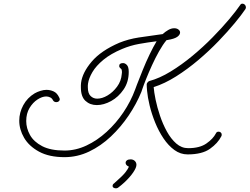

<svg xmlns="http://www.w3.org/2000/svg" viewBox="-20 -729 1361 1047"><path d="M1003 113Q964 113 931 89Q898 65 871.5 25.5Q845 -14 826 -61Q807 -108 796 -153.5Q785 -199 782 -234Q781 -245 780.5 -253.5Q780 -262 780 -269Q780 -274 785 -280Q790 -286 794 -287Q850 -302 910.5 -339Q971 -376 1029.5 -424.5Q1088 -473 1139.5 -525.5Q1191 -578 1230 -624.5Q1269 -671 1290 -702Q1294 -709 1302 -709Q1310 -709 1315.5 -703Q1321 -697 1321 -689Q1321 -684 1318 -679Q1298 -649 1260 -603Q1222 -557 1171.5 -504.5Q1121 -452 1062 -402Q1003 -352 940.5 -312.5Q878 -273 818 -254Q820 -227 828.5 -185.5Q837 -144 852.5 -98Q868 -52 890 -12Q912 28 941 53.5Q970 79 1006 79Q1069 79 1105.5 53.5Q1142 28 1157 -1Q1161 -11 1172 -11Q1179 -11 1184 -6.5Q1189 -2 1189 5Q1189 11 1187 14Q1168 52 1125 82.5Q1082 113 1003 113ZM332 128Q248 128 193 98Q138 68 111.5 22.5Q85 -23 85 -71Q85 -115 107 -155.5Q129 -196 169 -220Q183 -228 200.5 -233.5Q218 -239 233 -239Q254 -239 272.5 -230.5Q291 -222 302 -199Q306 -191 306 -188Q306 -181 300.5 -176.5Q295 -172 287 -172Q275 -172 269 -182Q264 -193 253.5 -198Q243 -203 232 -203Q210 -203 184.5 -186.5Q159 -170 141 -140Q123 -110 123 -69Q123 -30 143.5 7Q164 44 210 68Q256 92 332 92Q393 92 451.5 64.5Q510 37 561.5 -10Q613 -57 653 -116.5Q693 -176 717 -241L727 -268Q741 -304 758.5 -347.5Q776 -391 796 -432.5Q816 -474 834 -504Q786 -498 738.5 -489.5Q691 -481 646 -462Q584 -436 544 -403Q504 -370 484 -336Q464 -302 460 -273Q459 -268 459 -263Q459 -258 459 -253Q459 -220 474 -205.5Q489 -191 510 -191Q537 -191 566.5 -208.5Q596 -226 618.5 -256.5Q641 -287 644 -325Q644 -327 644.5 -330Q645 -333 645 -334Q645 -343 643.5 -348Q642 -353 640 -354Q630 -361 630 -369Q630 -385 651 -385Q662 -385 672 -374.5Q682 -364 682 -337Q682 -282 654 -241Q626 -200 586 -178Q546 -156 508 -156Q471 -156 446 -179Q421 -202 421 -253Q421 -258 421 -264Q421 -270 422 -277Q429 -333 480 -393Q531 -453 631 -496Q681 -516 736.5 -524.5Q792 -533 845 -540L867 -543Q881 -556 897.5 -565.5Q914 -575 930 -575Q944 -575 953 -568Q962 -561 962 -552Q962 -539 946.5 -528Q931 -517 894 -511L888 -510Q868 -486 847.5 -449.5Q827 -413 809 -373.5Q791 -334 777 -299Q763 -264 756 -243L751 -228Q724 -162 681.5 -99Q639 -36 584.5 15.5Q530 67 466 97.5Q402 128 332 128ZM612 298Q604 298 597 293Q594 290 594 285Q594 276 602 271Q649 230 664 210.5Q679 191 683 180Q665 172 665 159Q665 151 672 145.5Q679 140 692 140Q706 140 715 148.5Q724 157 724 170Q724 185 706.5 211Q689 237 658 266Q651 273 642 280Q633 287 623 295Q617 298 612 298Z"/></svg>

Font: Meow Script
Style: Regular
Weight: 400
Designer: Robert E. Leuschke
Foundry: Robert E. Leuschke
Version: Version 1.010; ttfautohint (v1.8.3)